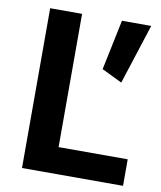

<svg xmlns="http://www.w3.org/2000/svg" viewBox="-81 -774 705 839"><g transform="rotate(10 272.0 -354.5)"><path d="M215.3 -117.7V-709H73.7V0H522V-117.7ZM345.7 -486.8 436 -442.9 522 -709.5H392.1Z"/></g></svg>

Font: Estedad Bold
Style: Regular
Weight: 700
Designer: Amin Abedi
Version: Version 7.3